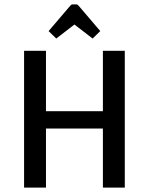

<svg xmlns="http://www.w3.org/2000/svg" viewBox="-20 -857 680 877"><path d="M90 0ZM550 -625V0H450V-270H190V0H90V-625H190V-349H450V-625ZM202 -715 301 -831Q306 -837 311 -837H329Q334 -837 339 -831L438 -715L403 -681L320 -745L237 -681Z"/></svg>

Font: Changa
Style: Regular
Weight: 400
Designer: Eduardo Rodriguez Tunni
Foundry: Eduardo Rodriguez Tunni
Version: Version 2.002; ttfautohint (v1.5.10-5e6f)